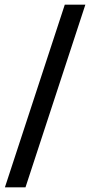

<svg xmlns="http://www.w3.org/2000/svg" viewBox="-20 -718 386 821"><path d="M1 83 257 -698H345L89 83Z"/></svg>

Font: Bricolage Grotesque 24pt
Style: Regular
Weight: 400
Designer: Mathieu Triay
Foundry: Atelier Triay
Version: Version 1.001;gftools[0.9.33.dev8+g029e19f]